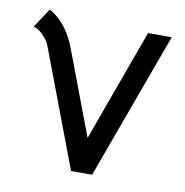

<svg xmlns="http://www.w3.org/2000/svg" viewBox="-65 -591 630 655"><g transform="rotate(10 249.5 -264.0)"><path d="M12 -462 56 -529Q118 -494 149 -411L259 -120L400 -508H482L296 1H223L68 -409Q60 -427 44 -442.5Q28 -458 12 -462Z"/></g></svg>

Font: Bellota
Style: Bold
Weight: 700
Designer: Kemie Guaida
Foundry: Kemie Guaida
Version: Version 4.001